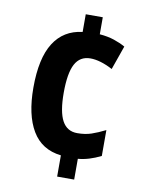

<svg xmlns="http://www.w3.org/2000/svg" viewBox="-83 -784 660 855"><g transform="rotate(10 247.0 -357.0)"><path d="M312 -647Q349 -644 377.5 -634.5Q406 -625 429 -612L391 -504Q334 -534 290 -534Q243 -534 221 -493Q199 -452 199 -363Q199 -277 221 -236.5Q243 -196 289 -196Q325 -196 353 -205.5Q381 -215 415 -232V-115Q389 -102 363 -94Q337 -86 312 -84V10H235V-86Q147 -96 104.5 -167.5Q62 -239 62 -362Q62 -495 106 -564.5Q150 -634 235 -644V-724H312Z"/></g></svg>

Font: Noto Sans Malayalam Condensed
Style: Bold
Weight: 700
Width: 3
Designer: Jelle Bosma - Monotype Design Team
Foundry: Monotype Imaging Inc.
Version: Version 2.104; ttfautohint (v1.8.4.7-5d5b)